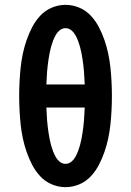

<svg xmlns="http://www.w3.org/2000/svg" viewBox="-20 -763 540 791"><path d="M250 8Q221 8 193.5 -3.5Q166 -15 146 -36.5Q126 -58 112.5 -84Q99 -110 89.5 -137.5Q80 -165 74 -193.5Q68 -222 65 -251Q62 -280 60.5 -309Q59 -338 59 -368Q59 -397 60.5 -426Q62 -455 65 -484Q68 -513 74 -541.5Q80 -570 89.5 -597.5Q99 -625 112.5 -651Q126 -677 146 -698.5Q166 -720 193.5 -731.5Q221 -743 250 -743Q279 -743 306.5 -731.5Q334 -720 354 -698.5Q374 -677 387.5 -651Q401 -625 410.5 -597.5Q420 -570 426 -541.5Q432 -513 435 -484Q438 -455 439.5 -426Q441 -397 441 -368Q441 -338 439.5 -309Q438 -280 435 -251Q432 -222 426 -193.5Q420 -165 410.5 -137.5Q401 -110 387.5 -84Q374 -58 354 -36.5Q334 -15 306.5 -3.5Q279 8 250 8ZM329 -415Q328 -429 327.5 -442Q327 -455 326 -467.5Q325 -480 323.5 -493Q322 -506 320 -519Q318 -532 315.5 -545Q313 -558 309.5 -570.5Q306 -583 301.5 -595Q297 -607 290.5 -618.5Q284 -630 273.5 -638.5Q263 -647 250 -647Q237 -647 226.5 -638.5Q216 -630 209.5 -618.5Q203 -607 198.5 -595Q194 -583 190.5 -570.5Q187 -558 184.5 -545Q182 -532 180 -519Q178 -506 176.5 -493Q175 -480 174 -467.5Q173 -455 172.5 -442Q172 -429 171 -415ZM250 -88Q263 -88 273.5 -96.5Q284 -105 290.5 -116.5Q297 -128 301.5 -140Q306 -152 309.5 -164.5Q313 -177 315.5 -190Q318 -203 320 -216Q322 -229 323.5 -242Q325 -255 326 -267.5Q327 -280 327.5 -293Q328 -306 329 -320H171Q172 -306 172.5 -293Q173 -280 174 -267.5Q175 -255 176.5 -242Q178 -229 180 -216Q182 -203 184.5 -190Q187 -177 190.5 -164.5Q194 -152 198.5 -140Q203 -128 209.5 -116.5Q216 -105 226.5 -96.5Q237 -88 250 -88Z"/></svg>

Font: Iosevka SS04
Style: Bold
Weight: 700
Monospace: yes
Designer: Belleve Invis
Foundry: Belleve Invis
Version: Version 19.0.0; ttfautohint (v1.8.4)